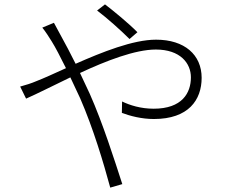

<svg xmlns="http://www.w3.org/2000/svg" viewBox="-20 -812 1040 876"><path d="M571 -634 607 -665C568 -705 491 -768 459 -792L423 -764C467 -731 531 -674 571 -634ZM72 -417 99 -362C147 -383 220 -420 301 -459L346 -363C406 -225 452 -70 483 44L538 28C503 -80 449 -250 390 -383L345 -479C465 -535 597 -586 691 -586C802 -586 851 -524 851 -459C851 -388 811 -316 681 -316C622 -316 572 -332 537 -349L536 -297C573 -283 626 -269 682 -269C840 -269 900 -356 900 -457C900 -562 822 -631 692 -631C587 -631 445 -574 325 -521C301 -569 278 -613 259 -647C249 -666 234 -693 226 -708L173 -686C187 -669 205 -641 216 -623C233 -596 255 -553 281 -501C226 -476 178 -454 144 -441C126 -433 95 -423 72 -417Z"/></svg>

Font: Noto Sans KR Light
Style: Regular
Weight: 300
Designer: Ryoko NISHIZUKA 西塚涼子 (kana, bopomofo & ideographs); Paul D. Hunt (Latin, Greek & Cyrillic); Sandoll Communications 산돌커뮤니
Foundry: Adobe
Version: Version 2.004;hotconv 1.0.118;makeotfexe 2.5.65603